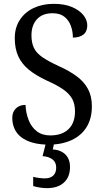

<svg xmlns="http://www.w3.org/2000/svg" viewBox="-20 -744 544 1001"><path d="M235 10Q187 10 151 0Q115 -10 91 -28.5Q67 -47 55.5 -73Q44 -99 44 -129Q44 -150 52.5 -165Q61 -180 76.5 -188.5Q92 -197 113 -197Q115 -154 129.5 -117.5Q144 -81 172 -59.5Q200 -38 242 -38Q303 -38 337 -70.5Q371 -103 371 -163Q371 -202 356.5 -228.5Q342 -255 310 -277.5Q278 -300 224 -324Q168 -350 131 -380Q94 -410 75.5 -450Q57 -490 57 -545Q57 -600 83.5 -640.5Q110 -681 156 -702.5Q202 -724 260 -724Q316 -724 355 -707.5Q394 -691 414.5 -665.5Q435 -640 435 -612Q435 -580 415 -564Q395 -548 360 -548Q360 -580 349.5 -609Q339 -638 316 -656.5Q293 -675 254 -675Q201 -675 172.5 -643.5Q144 -612 144 -560Q144 -521 157 -494Q170 -467 201.5 -445.5Q233 -424 287 -399Q343 -374 381 -345.5Q419 -317 439 -279.5Q459 -242 459 -190Q459 -126 431.5 -81.5Q404 -37 353 -13.5Q302 10 235 10ZM224 237Q209 237 189 234Q169 231 153 226V178Q169 182 185.5 184Q202 186 214 186Q242 186 257.5 171.5Q273 157 273 130Q273 101 253 86.5Q233 72 202 70L222 -9H265L255 35Q285 37 305 49Q325 61 335 80.5Q345 100 345 127Q345 179 313 208Q281 237 224 237Z"/></svg>

Font: Noto Serif SemiCondensed
Style: Regular
Weight: 400
Width: 4
Designer: Monotype Design Team
Foundry: Monotype Imaging Inc.
Version: Version 2.013